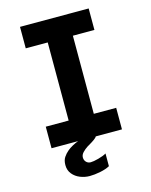

<svg xmlns="http://www.w3.org/2000/svg" viewBox="-136 -811 871 1110"><g transform="rotate(-15 300.0 -256.0)"><path d="M88.5 -129H225.5V-596.5H94V-725H505V-596.5H376V-129H510V0H353.5Q348 12 303 38L292 44.5Q276.5 54.5 263 68.5Q249.5 82.5 249.5 98.5Q249.5 115.5 260.2 126.2Q271 137 286.5 137Q303 137 333.8 128.8Q364.5 120.5 382 110V186Q359.5 198.5 324.5 205.5Q289.5 212.5 261 212.5Q232 212.5 204.2 201.5Q176.5 190.5 158.5 168.5Q140.5 146.5 140.5 115Q140.5 87 152.2 69Q164 51 181 37Q192.5 27 211.5 16.5Q230.5 6 247.5 0H88.5Z"/></g></svg>

Font: JuliaMono ExtraBold
Style: Regular
Weight: 800
Monospace: yes
Designer: cormullion
Foundry: corm
Version: Version 0.055; ttfautohint (v1.8.4)